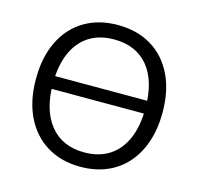

<svg xmlns="http://www.w3.org/2000/svg" viewBox="-105 -825 977 946"><g transform="rotate(15 383.5 -352.5)"><path d="M109.4 -325.4V-390.6H663.2V-325.4ZM383.5 8.9Q285.2 8.9 212.6 -35.5Q140.1 -80 100.5 -161.2Q60.9 -242.5 60.9 -353Q60.9 -436.5 83.3 -503Q105.7 -569.5 147.8 -616.5Q189.9 -663.5 249.5 -688.7Q309.1 -713.9 383.5 -713.9Q482.7 -713.9 555.3 -670Q627.9 -626 667.2 -545.3Q706.6 -464.5 706.6 -354Q706.6 -270.5 683.9 -203.5Q661.2 -136.5 619.1 -89Q577 -41.5 517.4 -16.3Q457.8 8.9 383.5 8.9ZM383.5 -64.5Q458.5 -64.5 511.2 -98.5Q563.8 -132.4 591.8 -197.1Q619.7 -261.8 619.7 -353Q619.7 -490 558.3 -565.2Q496.8 -640.5 383.5 -640.5Q309.4 -640.5 256.5 -606.8Q203.6 -573 175.7 -508.6Q147.7 -444.1 147.7 -353Q147.7 -217 209.7 -140.8Q271.6 -64.5 383.5 -64.5Z"/></g></svg>

Font: Nunito ExtraLight
Style: Regular
Weight: 200
Designer: Vernon Adams
Foundry: Vernon Adams
Version: Version 3.602